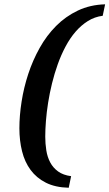

<svg xmlns="http://www.w3.org/2000/svg" viewBox="-20 -737 512 899"><path d="M460.9 -663.1Q422.9 -658.2 391.4 -638.4Q359.9 -618.7 333.7 -588.4Q307.6 -558.1 286.9 -519Q266.1 -480 250.5 -436.3Q234.9 -392.6 223.6 -346.7Q212.4 -300.8 205.3 -256.1Q198.2 -211.4 195.1 -170.7Q191.9 -129.9 191.9 -97.2Q191.9 -64.5 196.8 -33.2Q201.7 -2 215.1 23.4Q228.5 48.8 252.2 65.9Q275.9 83 313 87.9L301.8 142.1Q238.8 140.6 194.8 118.4Q150.9 96.2 123.3 58.8Q95.7 21.5 83.3 -28.6Q70.8 -78.6 70.8 -136.2Q70.8 -195.8 81.1 -261.2Q91.3 -326.7 112.3 -390.6Q133.3 -454.6 165.8 -512.7Q198.2 -570.8 242.7 -615.5Q287.1 -660.2 344.5 -687.5Q401.9 -714.8 472.2 -716.8Z"/></svg>

Font: Charis SIL
Style: Bold Italic
Weight: 700
Italic angle: -11°
Foundry: SIL International
Version: Version 4.112